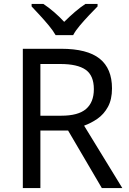

<svg xmlns="http://www.w3.org/2000/svg" viewBox="-20 -964 662 984"><path d="M294 -714Q427 -714 490.5 -663.5Q554 -613 554 -511Q554 -454 533 -416Q512 -378 479.5 -355.5Q447 -333 411 -320L607 0H502L329 -295H187V0H97V-714ZM289 -636H187V-371H294Q381 -371 421 -405.5Q461 -440 461 -507Q461 -577 419 -606.5Q377 -636 289 -636ZM265 -784Q252 -807 230 -833.5Q208 -860 184 -886Q160 -912 142 -931V-944H202Q228 -927 256 -903Q284 -879 309 -852Q336 -879 364 -903Q392 -927 418 -944H480V-931Q461 -912 436.5 -886Q412 -860 389.5 -833.5Q367 -807 355 -784Z"/></svg>

Font: Noto Sans Osmanya
Style: Regular
Weight: 400
Designer: Monotype Design Team
Foundry: Monotype Imaging Inc.
Version: Version 2.001; ttfautohint (v1.8.4.7-5d5b)